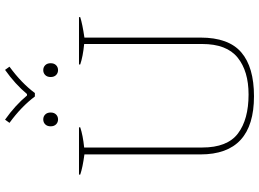

<svg xmlns="http://www.w3.org/2000/svg" viewBox="-156 -884 1050 779"><g transform="rotate(-90 369.5 -495.0)"><path d="M260 -982 273 -1000Q331 -959 371 -911H377Q417 -959 475 -1000L488 -982Q422 -934 381 -879H367Q326 -934 260 -982ZM246 -815Q246 -829 254 -837Q262 -845 274 -845Q286 -845 294 -837Q302 -829 302 -815Q302 -801 294 -793Q286 -785 274 -785Q262 -785 254 -793Q246 -801 246 -815ZM446 -815Q446 -829 454 -837Q462 -845 474 -845Q486 -845 494 -837Q502 -829 502 -815Q502 -801 494 -793Q486 -785 474 -785Q462 -785 454 -793Q446 -801 446 -815ZM132 -207V-678Q79 -685 50 -695V-700H242V-695Q209 -684 160 -679V-200Q160 -98 217 -55Q274 -12 375 -12Q470 -12 525 -56.5Q580 -101 580 -200V-679Q529 -684 497 -695V-700H689V-695Q661 -686 606 -678V-207Q606 -93 546 -41.5Q486 10 368 10Q132 10 132 -207Z"/></g></svg>

Font: Trirong Thin
Style: Regular
Weight: 250
Designer: Katatrad Team
Foundry: CadsonDemak
Version: Version 1.001